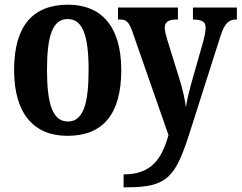

<svg xmlns="http://www.w3.org/2000/svg" viewBox="-20 -568 1028 817"><path d="M267 10C418 10 496 -82 496 -270C496 -457 410 -548 270 -548C119 -548 40 -457 40 -270C40 -82 126 10 267 10ZM506 174V229H521C695 229 727 183 787 -3L918 -414C936 -469 953 -485 985 -485H988V-536H801V-485H805C840 -483 855 -476 855 -450C855 -434 850 -411 846 -396L792 -206C784 -175 776 -145 771 -111C768 -140 758 -187 742 -237L692 -398C686 -419 681 -436 681 -450C681 -473 695 -485 733 -485H737V-536H482V-485H487C516 -485 527 -478 542 -437L697 7C668 107 626 174 506 174ZM269 -51C204 -51 180 -126 180 -270C180 -414 203 -487 268 -487C333 -487 357 -414 357 -270C357 -126 334 -51 269 -51Z"/></svg>

Font: Noto Serif Condensed
Style: Bold
Weight: 700
Width: 3
Designer: Monotype Design Team
Foundry: Monotype Imaging Inc.
Version: Version 2.015